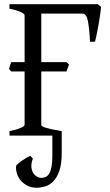

<svg xmlns="http://www.w3.org/2000/svg" viewBox="-20 -635 515 899"><path d="M55.7 140.1Q60.1 135.3 68.1 128.4Q76.2 121.6 85.7 115.2Q95.2 108.9 105 103.3Q114.7 97.7 122.6 94.7Q124.5 97.2 127.9 100.6Q131.3 104 133.8 107.9Q125.5 129.9 127 146.7Q128.4 163.6 135.5 174.8Q142.6 186 152.8 191.9Q163.1 197.8 172.9 197.8Q185.1 197.8 194.6 193.1Q204.1 188.5 210.9 176.8Q217.8 165 221.4 145.3Q225.1 125.5 225.1 95.7V0H24.4V-21Q57.6 -27.8 76.4 -35.9Q95.2 -43.9 95.2 -50.8V-300.3H32.7L22 -312.5Q24.4 -319.8 27.1 -328.1Q29.8 -336.4 32.7 -344.2H95.2V-564Q95.2 -569.8 77.4 -578.6Q59.6 -587.4 24.4 -594.2V-615.2H438L453.1 -603Q452.6 -594.7 450.9 -582Q449.2 -569.3 447 -554.2Q444.8 -539.1 441.9 -522.7Q439 -506.3 436 -491Q433.1 -475.6 430.2 -462.2Q427.2 -448.7 424.8 -439.5H401.4Q398.4 -502 391.6 -536.6Q384.8 -571.3 366.2 -571.3H173.3V-344.2H291L303.2 -333L291 -300.3H173.3V-50.8Q173.3 -47.4 177.2 -44.2Q181.2 -41 191.9 -37.6Q202.6 -34.2 221.2 -30Q239.7 -25.9 269 -21V81.5Q269 133.8 257.6 165.8Q246.1 197.8 228.5 215.1Q210.9 232.4 189.9 238.3Q168.9 244.1 150.4 244.1Q129.4 244.1 111.1 235.6Q92.8 227.1 79.8 212.9Q66.9 198.7 60.1 179.7Q53.2 160.6 55.7 140.1Z"/></svg>

Font: Noto Serif Devanagari
Style: Regular
Weight: 400
Designer: Monotype Design Team
Foundry: Monotype Imaging Inc.
Version: Version 1.01